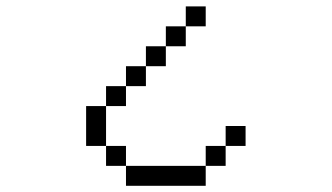

<svg xmlns="http://www.w3.org/2000/svg" viewBox="-20 -645 1040 602"><path d="M750 -187.5V-250H687.5V-187.5H625V-125H375V-62.5H625V-125H687.5V-187.5ZM625 -562.5V-625H562.5V-562.5H500V-500H437.5V-437.5H375V-375H312.5V-312.5H250Q250 -312.5 250 -187.5H312.5V-125H375V-187.5H312.5Q312.5 -187.5 312.5 -312.5H375V-375H437.5V-437.5H500V-500H562.5V-562.5Z"/></svg>

Font: BFUnifontExMono
Style: Regular
Weight: 500
Version: Version 15.0.06